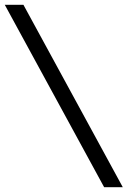

<svg xmlns="http://www.w3.org/2000/svg" viewBox="-20 -691 534 804"><path d="M416 92.8 0 -670.9H78.1L494.1 92.8Z"/></svg>

Font: Charis SIL Viet
Style: Bold
Weight: 700
Foundry: SIL International
Version: Version 5.000